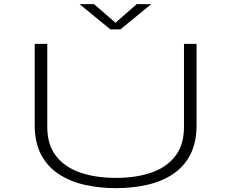

<svg xmlns="http://www.w3.org/2000/svg" viewBox="-20 -916 1140 946"><path d="M551 11Q469 11 396.8 -5.5Q324.5 -22 269 -58.5Q213.5 -95 182.2 -154.5Q151 -214 151 -300V-700H213V-290Q213 -202.5 256.5 -147Q300 -91.5 376.2 -65.5Q452.5 -39.5 551 -39.5Q650 -39.5 725.5 -65.5Q801 -91.5 843.8 -147Q886.5 -202.5 886.5 -290V-700H948.5V-300Q948.5 -214 917.8 -154.5Q887 -95 832.5 -58.5Q778 -22 705.8 -5.5Q633.5 11 551 11ZM372 -895.5H443.5L549 -804L653.5 -895.5H725L573 -771H524Z"/></svg>

Font: Trispace Expanded ExtraLight
Style: Regular
Weight: 200
Width: 7
Designer: Tyler Finck
Foundry: Etcetera Type Company
Version: Version 1.210; ttfautohint (v1.8.3)